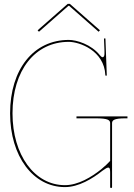

<svg xmlns="http://www.w3.org/2000/svg" viewBox="-20 -970 698 998"><path d="M520.5 -770 523 -706.5V-690C523 -686.5 522 -672.5 513.5 -672.5C510 -672.5 506 -675 500.5 -681.5C454.5 -740 377.5 -762.5 337.5 -762.5C154.5 -762.5 32.5 -610 32.5 -381C32.5 -158.5 152 2.5 317.5 2.5C389 2.5 461 -41.5 512.5 -82.5C528 -94 537 -99 543 -99C551.5 -99 552.5 -88 552.5 -71.5V2.5C552.5 6 555.5 7.5 557.5 7.5C561 7.5 562.5 4 562.5 2.5V-329.5C562.5 -344 570.5 -355 632 -355H642.5V-365H377.5V-355H477.5C543.5 -355 552.5 -345 552.5 -329.5V-133.5C543 -122.5 522.5 -103.5 506 -90C456 -50 386.5 -7.5 317.5 -7.5C159.5 -7.5 45 -164.5 45 -381C45 -604 162 -752.5 337.5 -752.5C392.5 -752.5 522 -707 527.5 -580C527.5 -577.5 529 -576 531.5 -576C533.5 -576 535 -577.5 535 -580L528 -770ZM182.5 -805 336 -940H339L492.5 -805L499.5 -812.5L343 -950H332L175.5 -812.5Z"/></svg>

Font: ZnikomitSC
Style: Regular
Weight: 100
Designer: gluk
Foundry: gluk
Version: Version 0.55